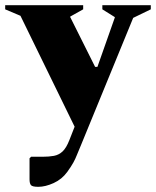

<svg xmlns="http://www.w3.org/2000/svg" viewBox="-65 -480 602 741"><path d="M83 241Q60 241 54.5 234.5Q49 228 49 212V131L55 125H99Q124 125 143 121.5Q162 118 176.5 104.5Q191 91 203 60L223 9L14 -419L-45 -444V-460H256V-444L206 -416V-414L302 -222H311L378 -412V-414L330 -444V-460H517V-444L449 -411L248 79Q238 102 232 117.5Q226 133 218 147.5Q210 162 195 183Q174 212 142 226.5Q110 241 83 241Z"/></svg>

Font: Spectral ExtraBold
Style: Regular
Weight: 800
Designer: Jean-Baptiste Levee
Foundry: Production Type
Version: Version 2.001